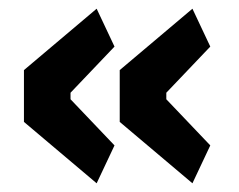

<svg xmlns="http://www.w3.org/2000/svg" viewBox="-20 -494 548 441"><path d="M202 -73 35 -214V-333L202 -474L243 -387L142 -281V-266L243 -160ZM422 -73 255 -214V-333L422 -474L463 -387L362 -281V-266L463 -160Z"/></svg>

Font: IBM Plex Sans Cond
Style: Bold
Weight: 700
Width: 3
Designer: Mike Abbink, Paul van der Laan, Pieter van Rosmalen
Foundry: Bold Monday
Version: Version 1.3